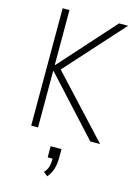

<svg xmlns="http://www.w3.org/2000/svg" viewBox="-141 -779 794 1114"><g transform="rotate(15 256.5 -222.5)"><path d="M92 0V-705H133V-376H136L431 -705H485L158 -342L159 -374L506 0H447L136 -339H133V0ZM258 260 233 240Q251 221 256.5 199Q262 177 262 145L268 153H232V86H297V140Q297 176 288 205.5Q279 235 258 260Z"/></g></svg>

Font: Nunito Sans 10pt Condensed ExtraLight
Style: Regular
Weight: 250
Width: 3
Designer: Vernon Adams
Foundry: Vernon Adams
Version: Version 3.101;gftools[0.9.27]